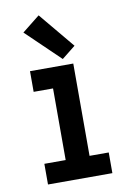

<svg xmlns="http://www.w3.org/2000/svg" viewBox="-87 -832 607 887"><g transform="rotate(-10 216.0 -388.5)"><path d="M65 0H367V-97H277V-530H74V-433H165V-97H65ZM233 -559 297 -610 158 -777 75 -711Z"/></g></svg>

Font: Iosevka Sparkle Semibold
Style: Regular
Weight: 600
Designer: Belleve Invis
Foundry: Belleve Invis
Version: Version 4.5.0; ttfautohint (v1.8.3)